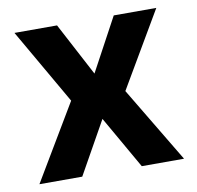

<svg xmlns="http://www.w3.org/2000/svg" viewBox="-65 -597 681 664"><g transform="rotate(-10 275.5 -265.0)"><path d="M275.4 -343.8 376 -530.3H525.4L370.1 -265.6L529.3 0H380.9L275.4 -184.6L171.9 0H21.5L179.7 -265.6L27.3 -530.3H176.8Z"/></g></svg>

Font: Pretendard GOV
Style: Bold
Weight: 700
Designer: Base glyphs from Inter by Rasmus Andersson; Hangeul glyphs from Noto Sans CJK(Source Han Sans) by Jang Soo-young and Kan
Foundry: Kil Hyung-jin
Version: Version 1.309